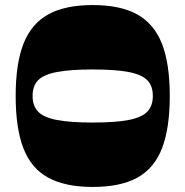

<svg xmlns="http://www.w3.org/2000/svg" viewBox="-20 -730 734 760"><path d="M347 10Q238 10 170.5 -27Q103 -64 72.5 -143.5Q42 -223 42 -350Q42 -478 73 -557Q104 -636 171 -673Q238 -710 347 -710Q456 -710 523 -673Q590 -636 621 -557Q652 -478 652 -350Q652 -223 621.5 -143.5Q591 -64 524 -27Q457 10 347 10ZM347 -245Q437 -245 489 -255Q541 -265 563 -288Q585 -311 585 -350Q585 -390 563 -412.5Q541 -435 489 -445Q437 -455 347 -455Q258 -455 205.5 -445Q153 -435 131 -412.5Q109 -390 109 -350Q109 -311 131 -288Q153 -265 205.5 -255Q258 -245 347 -245Z"/></svg>

Font: Ojuju ExtraLight ExtraBold
Style: Regular
Weight: 800
Version: Version 1.000